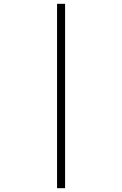

<svg xmlns="http://www.w3.org/2000/svg" viewBox="-20 -843 640 1006"><path d="M279 143V-823H321V143Z"/></svg>

Font: Iosevka Extralight Extended
Style: Regular
Weight: 200
Width: 7
Monospace: yes
Designer: Belleve Invis
Foundry: Belleve Invis
Version: Version 32.5.0; ttfautohint (v1.8.4)